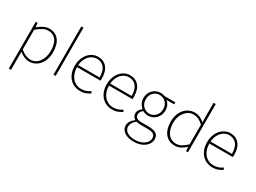

<svg xmlns="http://www.w3.org/2000/svg" viewBox="-53 -1637 3651 2738"><g transform="rotate(30 1773.0 -268.5)"><path d="M141 -91Q188 -52 230.5 -36Q273 -20 305 -20Q347 -20 382.5 -38.5Q418 -57 443.5 -90.5Q469 -124 483.5 -170Q498 -216 498 -271Q498 -321 488.5 -364.5Q479 -408 458 -439.5Q437 -471 403 -489Q369 -507 321 -507Q280 -507 236 -483.5Q192 -460 141 -416ZM105 -527H135L141 -459H143Q182 -490 228 -515Q274 -540 324 -540Q378 -540 417.5 -521Q457 -502 483.5 -466.5Q510 -431 523 -381.5Q536 -332 536 -271Q536 -204 517 -151Q498 -98 466 -61.5Q434 -25 391.5 -6Q349 13 302 13Q264 13 223.5 -4Q183 -21 141 -53V243H105Z M700 0V-794H736V0Z M1140 13Q1090 13 1046 -6Q1002 -25 969.5 -60Q937 -95 918 -146Q899 -197 899 -262Q899 -326 918 -377.5Q937 -429 968.5 -465Q1000 -501 1041 -520.5Q1082 -540 1126 -540Q1218 -540 1271.5 -477.5Q1325 -415 1325 -297Q1325 -289 1325 -280Q1325 -271 1323 -261H937Q937 -209 951.5 -165Q966 -121 993 -88.5Q1020 -56 1057.5 -38Q1095 -20 1142 -20Q1187 -20 1222 -33Q1257 -46 1287 -68L1303 -37Q1273 -19 1235.5 -3Q1198 13 1140 13ZM1290 -294Q1290 -402 1245.5 -454.5Q1201 -507 1126 -507Q1091 -507 1058.5 -492.5Q1026 -478 1000.5 -450.5Q975 -423 958 -383.5Q941 -344 937 -294Z M1667 13Q1617 13 1573 -6Q1529 -25 1496.5 -60Q1464 -95 1445 -146Q1426 -197 1426 -262Q1426 -326 1445 -377.5Q1464 -429 1495.5 -465Q1527 -501 1568 -520.5Q1609 -540 1653 -540Q1745 -540 1798.5 -477.5Q1852 -415 1852 -297Q1852 -289 1852 -280Q1852 -271 1850 -261H1464Q1464 -209 1478.5 -165Q1493 -121 1520 -88.5Q1547 -56 1584.5 -38Q1622 -20 1669 -20Q1714 -20 1749 -33Q1784 -46 1814 -68L1830 -37Q1800 -19 1762.5 -3Q1725 13 1667 13ZM1817 -294Q1817 -402 1772.5 -454.5Q1728 -507 1653 -507Q1618 -507 1585.5 -492.5Q1553 -478 1527.5 -450.5Q1502 -423 1485 -383.5Q1468 -344 1464 -294Z M2169 257Q2119 257 2079 246.5Q2039 236 2011 216.5Q1983 197 1968 170Q1953 143 1953 110Q1953 75 1974.5 40.5Q1996 6 2033 -20V-24Q2013 -36 1999.5 -57Q1986 -78 1986 -108Q1986 -126 1992 -141Q1998 -156 2006.5 -168.5Q2015 -181 2025 -190Q2035 -199 2044 -205V-209Q2019 -231 1998 -268.5Q1977 -306 1977 -354Q1977 -394 1991 -428Q2005 -462 2029.5 -487Q2054 -512 2087 -526Q2120 -540 2158 -540Q2181 -540 2198.5 -536Q2216 -532 2227 -527H2403V-494H2277Q2305 -471 2322 -435Q2339 -399 2339 -354Q2339 -315 2325 -280.5Q2311 -246 2286.5 -221Q2262 -196 2229 -181.5Q2196 -167 2158 -167Q2135 -167 2111 -173.5Q2087 -180 2069 -191Q2051 -177 2037 -157.5Q2023 -138 2023 -111Q2023 -96 2027.5 -82.5Q2032 -69 2044 -59.5Q2056 -50 2076 -44Q2096 -38 2126 -38H2243Q2331 -38 2371.5 -9.5Q2412 19 2412 80Q2412 113 2395 145Q2378 177 2346 202Q2314 227 2269 242Q2224 257 2169 257ZM2158 -200Q2187 -200 2213 -211.5Q2239 -223 2259 -243Q2279 -263 2290.5 -291.5Q2302 -320 2302 -354Q2302 -389 2290.5 -417.5Q2279 -446 2259.5 -466Q2240 -486 2214 -496.5Q2188 -507 2158 -507Q2129 -507 2103 -496.5Q2077 -486 2057.5 -466Q2038 -446 2026.5 -418Q2015 -390 2015 -354Q2015 -320 2026.5 -291.5Q2038 -263 2058 -243Q2078 -223 2103.5 -211.5Q2129 -200 2158 -200ZM2171 225Q2218 225 2256 212.5Q2294 200 2320.5 180Q2347 160 2361 135Q2375 110 2375 84Q2375 37 2343 17.5Q2311 -2 2248 -2H2128Q2123 -2 2104.5 -4Q2086 -6 2064 -11Q2025 15 2008 46.5Q1991 78 1991 107Q1991 160 2037.5 192.5Q2084 225 2171 225Z M2701 13Q2602 13 2542.5 -57.5Q2483 -128 2483 -262Q2483 -326 2502 -377.5Q2521 -429 2553 -465Q2585 -501 2628 -520.5Q2671 -540 2719 -540Q2767 -540 2803.5 -523Q2840 -506 2881 -474L2878 -573V-794H2914V0H2884L2879 -70H2877Q2844 -37 2800 -12Q2756 13 2701 13ZM2704 -20Q2750 -20 2792 -43.5Q2834 -67 2878 -111V-435Q2834 -474 2796.5 -490.5Q2759 -507 2717 -507Q2675 -507 2639.5 -488Q2604 -469 2577.5 -435.5Q2551 -402 2536 -357.5Q2521 -313 2521 -262Q2521 -208 2533 -163.5Q2545 -119 2568.5 -87Q2592 -55 2626 -37.5Q2660 -20 2704 -20Z M3319 13Q3269 13 3225 -6Q3181 -25 3148.5 -60Q3116 -95 3097 -146Q3078 -197 3078 -262Q3078 -326 3097 -377.5Q3116 -429 3147.5 -465Q3179 -501 3220 -520.5Q3261 -540 3305 -540Q3397 -540 3450.5 -477.5Q3504 -415 3504 -297Q3504 -289 3504 -280Q3504 -271 3502 -261H3116Q3116 -209 3130.5 -165Q3145 -121 3172 -88.5Q3199 -56 3236.5 -38Q3274 -20 3321 -20Q3366 -20 3401 -33Q3436 -46 3466 -68L3482 -37Q3452 -19 3414.5 -3Q3377 13 3319 13ZM3469 -294Q3469 -402 3424.5 -454.5Q3380 -507 3305 -507Q3270 -507 3237.5 -492.5Q3205 -478 3179.5 -450.5Q3154 -423 3137 -383.5Q3120 -344 3116 -294Z"/></g></svg>

Font: SpoqaHanSansJP-Thin
Style: Regular
Weight: 250
Designer: [Source Han Sans]
Ryoko NISHIZUKA  (kana & ideographs); Paul D. Hunt (Latin, Greek & Cyrillic); Wenlong ZHANG  (bopomofo
Foundry: Spoqa (http://bi.spoqa.com)
Version: Version 1.002.20150607